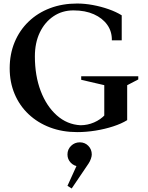

<svg xmlns="http://www.w3.org/2000/svg" viewBox="-20 -735 840 1090"><path d="M418 15Q334 15 264 -11.5Q194 -38 142.5 -86.5Q91 -135 63 -201.5Q35 -268 35 -347Q35 -428 63 -495.5Q91 -563 142.5 -612.5Q194 -662 264 -688.5Q334 -715 418 -715Q461 -715 507 -706.5Q553 -698 596 -683Q639 -668 671 -648V-506H615Q616 -556 589 -594Q562 -632 513 -654Q464 -676 397 -676Q333 -676 283.5 -642.5Q234 -609 206 -550.5Q178 -492 178 -415Q178 -305 211 -218.5Q244 -132 302.5 -80Q361 -28 437 -24Q477 -24 514 -40Q551 -56 577 -84L572 -67V-263L583 -249L441 -282V-302H765V-284L692 -246L702 -262V-53Q670 -33 622.5 -17.5Q575 -2 522 6.5Q469 15 418 15ZM387 335 363 320 428 177V210Q400 208 381.5 188.5Q363 169 363 142Q363 113 383.5 93Q404 73 433 73Q462 73 481.5 93Q501 113 501 142Q501 152 496 166.5Q491 181 483 193Z"/></svg>

Font: Wittgenstein SemiBold
Style: Regular
Weight: 600
Designer: Jörg Drees
Foundry: Jörg Drees
Version: Version 1.500